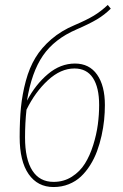

<svg xmlns="http://www.w3.org/2000/svg" viewBox="-20 -752 501 782"><path d="M285.2 -493.2Q343.8 -493.2 375.5 -448Q407.2 -402.8 407.2 -324.2Q407.2 -293.9 404.1 -263.2Q400.9 -232.4 393.6 -199.2Q386.2 -166 375.2 -136.2Q364.3 -106.4 347.2 -79.3Q330.1 -52.2 309.3 -32.7Q288.6 -13.2 260 -1.7Q231.4 9.8 198.2 9.8Q133.3 9.8 96.7 -42.7Q60.1 -95.2 60.1 -193.8Q60.1 -261.7 65.4 -315.2Q70.8 -368.7 85.2 -422.4Q99.6 -476.1 124.3 -516.8Q148.9 -557.6 189.2 -592.3Q229.5 -627 284.2 -649.9Q332.5 -670.4 362.1 -688.2Q391.6 -706.1 418.9 -731.9L431.2 -716.8Q406.2 -691.9 375.2 -673.3Q344.2 -654.8 291 -631.8Q201.7 -593.3 155 -525.6Q108.4 -458 89.8 -341.8Q124.5 -407.7 175.3 -450.4Q226.1 -493.2 285.2 -493.2ZM198.2 -11.2Q239.7 -11.2 272.7 -32.2Q305.7 -53.2 325.9 -85.7Q346.2 -118.2 359.6 -161.1Q373 -204.1 378.4 -244.4Q383.8 -284.7 383.8 -324.2Q383.8 -396 358.4 -434.6Q333 -473.1 283.2 -473.1Q227.1 -473.1 175 -425Q123 -377 87.9 -305.2Q82 -251.5 82 -191.9Q82 -104 111.6 -57.6Q141.1 -11.2 198.2 -11.2Z"/></svg>

Font: Fira Sans Compressed Thin
Style: Italic
Weight: 100
Width: 3
Italic angle: -8°
Designer: Carrois Corporate & Edenspiekermann AG
Foundry: Carrois Corporate GbR & Edenspiekermann AG
Version: Version 4.203;PS 004.203;hotconv 1.0.88;makeotf.lib2.5.64775